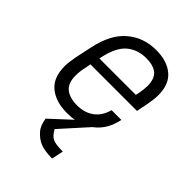

<svg xmlns="http://www.w3.org/2000/svg" viewBox="-211 -614 926 926"><g transform="rotate(45 251.5 -151.0)"><path d="M461.9 -366.2Q461.9 -339.8 454.1 -297.9L442.4 -240.2H125L119.1 -209Q112.3 -180.7 112.3 -151.4Q112.3 -99.6 140.6 -77.1Q168.9 -54.7 218.8 -54.7Q270.5 -54.7 305.7 -81.1Q339.8 -106.4 353.5 -156.2H419.9Q404.3 -78.1 349.6 -36.1Q349.6 -35.2 348.6 -35.2Q347.7 -35.2 346.7 -34.2L223.6 102.5Q241.2 134.8 261.7 143.1Q282.2 151.4 328.1 151.4L315.4 211.9Q262.7 210.9 234.9 199.7Q207 188.5 183.6 162.1Q163.1 139.6 157.2 97.7L260.7 2Q240.2 5.9 210 5.9Q134.8 5.9 88.9 -31.2Q43 -68.4 43 -146.5Q43 -170.9 50.8 -212.9L69.3 -299.8Q92.8 -411.1 154.3 -461.9Q214.8 -513.7 300.8 -513.7Q375 -513.7 418 -477.5Q461.9 -441.4 461.9 -366.2ZM393.6 -361.3Q393.6 -409.2 368.2 -431.6Q341.8 -452.1 294.9 -452.1Q236.3 -452.1 196.3 -418.9Q155.3 -384.8 137.7 -301.8L135.7 -291H383.8L387.7 -308.6Q393.6 -339.8 393.6 -361.3Z"/></g></svg>

Font: Dinish
Style: Italic
Weight: 400
Italic angle: -12°
Designer: Bert Driehuis
Foundry: Playbeing
Version: Version 3.002; git-62d0f29-release